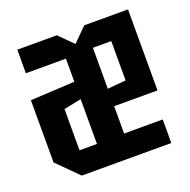

<svg xmlns="http://www.w3.org/2000/svg" viewBox="-105 -663 760 766"><g transform="rotate(-20 275.0 -280.0)"><path d="M28 -88V-352L216 -362V-460H46V-560H214L272 -502L330 -560H516V-216H332V-100H496V0H116ZM332 -290 410 -297V-464H332ZM142 -273V-98H216V-288Z"/></g></svg>

Font: Tektur Condensed Medium
Style: Regular
Weight: 500
Width: 3
Designer: Adam Jagosz
Foundry: Adam Jagosz
Version: Version 1.005;gftools[0.9.30]